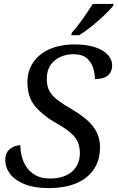

<svg xmlns="http://www.w3.org/2000/svg" viewBox="-20 -951 601 981"><path d="M229 10Q156 10 106.5 -9.5Q57 -29 32 -62Q7 -95 7 -133Q7 -171 31 -190Q55 -209 84 -209Q84 -163 100.5 -124.5Q117 -86 150.5 -62.5Q184 -39 236 -39Q307 -39 347.5 -74Q388 -109 388 -168Q388 -198 379 -222Q370 -246 343 -270.5Q316 -295 262 -325Q199 -361 159.5 -408Q120 -455 120 -531Q120 -588 149 -631.5Q178 -675 232.5 -699.5Q287 -724 363 -724Q421 -724 463.5 -710.5Q506 -697 529.5 -672.5Q553 -648 553 -616Q553 -585 532 -566Q511 -547 465 -547Q465 -575 456 -604Q447 -633 423.5 -653.5Q400 -674 355 -674Q320 -674 289 -660.5Q258 -647 238.5 -619Q219 -591 219 -548Q219 -511 232.5 -486Q246 -461 274 -440Q302 -419 343 -395Q393 -366 426 -336.5Q459 -307 475 -273.5Q491 -240 491 -200Q491 -133 459.5 -86Q428 -39 369.5 -14.5Q311 10 229 10ZM344 -771 347 -784Q365 -804 384 -829Q403 -854 421 -880.5Q439 -907 454 -931H561L558 -921Q546 -906 526 -886Q506 -866 481.5 -844.5Q457 -823 432 -804Q407 -785 384 -771Z"/></svg>

Font: Noto Serif
Style: Italic
Weight: 400
Italic angle: -12°
Designer: Monotype Design Team
Foundry: Monotype Imaging Inc.
Version: Version 2.013